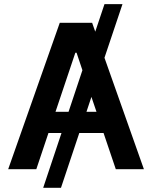

<svg xmlns="http://www.w3.org/2000/svg" viewBox="-20 -817 733 927"><path d="M484.4 -538.1 674.8 0H539.1L480 -174.8H362.8L274.4 89.8H188.5L276.9 -174.8H213.9L155.3 0H19.5L268.6 -707H424.8L439.9 -664.1L484.4 -796.9H571.3ZM311 -277.3 377.9 -478 349.6 -562.5H343.8L248 -277.3ZM445.8 -277.3 421.4 -349.1 397.5 -277.3Z"/></svg>

Font: Pretendard SemiBold
Style: Regular
Weight: 600
Designer: Base glyphs from Inter by Rasmus Andersson; Hangeul glyphs from Noto Sans CJK(Source Han Sans) by Jang Soo-young and Kan
Foundry: Kil Hyung-jin
Version: Version 1.309